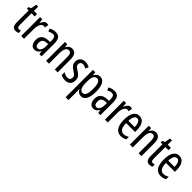

<svg xmlns="http://www.w3.org/2000/svg" viewBox="311 -2140 3862 3862"><g transform="rotate(45 2241.5 -209.0)"><path d="M197 -62Q209 -62 221 -65Q233 -68 245 -72V-6Q229 1 211 5.5Q193 10 170 10Q117 10 92 -25.5Q67 -61 67 -133V-469H17V-513L71 -535L93 -658H148V-537H238V-469H148V-143Q148 -103 158 -82.5Q168 -62 197 -62Z M508 -547Q532 -547 554 -540L542 -456Q525 -463 502 -463Q474 -463 451.5 -439Q429 -415 417 -374Q405 -333 405 -280V0H324V-537H387L398 -445H403Q420 -492 446.5 -519.5Q473 -547 508 -547Z M764 -547Q840 -547 872 -499Q904 -451 904 -362V0H842L830 -74H828Q786 10 705 10Q664 10 637 -12.5Q610 -35 597.5 -71.5Q585 -108 585 -150Q585 -230 631 -274Q677 -318 762 -322L823 -325V-360Q823 -422 806 -451Q789 -480 751 -480Q707 -480 650 -447L624 -508Q687 -547 764 -547ZM776 -263Q668 -257 668 -152Q668 -103 685 -79.5Q702 -56 733 -56Q775 -56 799.5 -97.5Q824 -139 824 -212V-266Z M1229 -547Q1360 -547 1360 -364V0H1279V-348Q1279 -411 1263 -443Q1247 -475 1211 -475Q1159 -475 1136 -429Q1113 -383 1113 -279V0H1032V-537H1097L1106 -464H1111Q1128 -504 1159.5 -525.5Q1191 -547 1229 -547Z M1730 -144Q1730 -70 1690 -30Q1650 10 1578 10Q1541 10 1510 1.5Q1479 -7 1456 -20V-104Q1478 -86 1510 -74.5Q1542 -63 1575 -63Q1610 -63 1630 -83.5Q1650 -104 1650 -141Q1650 -173 1631.5 -195Q1613 -217 1568 -242Q1518 -273 1487 -308.5Q1456 -344 1456 -406Q1456 -470 1497.5 -508.5Q1539 -547 1606 -547Q1673 -547 1729 -512L1699 -447Q1678 -461 1655 -469.5Q1632 -478 1607 -478Q1573 -478 1553.5 -459Q1534 -440 1534 -408Q1534 -376 1553 -356Q1572 -336 1619 -307Q1669 -276 1699.5 -241Q1730 -206 1730 -144Z M2025 -547Q2102 -547 2142.5 -477.5Q2183 -408 2183 -269Q2183 -136 2143.5 -63Q2104 10 2030 10Q1991 10 1959 -11.5Q1927 -33 1908 -72H1904Q1906 -51 1907 -33Q1908 -15 1908 0V240H1827V-537H1893L1903 -464H1908Q1930 -508 1959.5 -527.5Q1989 -547 2025 -547ZM2007 -477Q1957 -477 1932.5 -430.5Q1908 -384 1908 -285V-265Q1908 -159 1932.5 -110Q1957 -61 2008 -61Q2055 -61 2077.5 -111.5Q2100 -162 2100 -268Q2100 -372 2078.5 -424.5Q2057 -477 2007 -477Z M2437 -547Q2513 -547 2545 -499Q2577 -451 2577 -362V0H2515L2503 -74H2501Q2459 10 2378 10Q2337 10 2310 -12.5Q2283 -35 2270.5 -71.5Q2258 -108 2258 -150Q2258 -230 2304 -274Q2350 -318 2435 -322L2496 -325V-360Q2496 -422 2479 -451Q2462 -480 2424 -480Q2380 -480 2323 -447L2297 -508Q2360 -547 2437 -547ZM2449 -263Q2341 -257 2341 -152Q2341 -103 2358 -79.5Q2375 -56 2406 -56Q2448 -56 2472.5 -97.5Q2497 -139 2497 -212V-266Z M2889 -547Q2913 -547 2935 -540L2923 -456Q2906 -463 2883 -463Q2855 -463 2832.5 -439Q2810 -415 2798 -374Q2786 -333 2786 -280V0H2705V-537H2768L2779 -445H2784Q2801 -492 2827.5 -519.5Q2854 -547 2889 -547Z M3147 -546Q3202 -546 3238 -514.5Q3274 -483 3292 -429.5Q3310 -376 3310 -309V-253H3055Q3058 -59 3174 -59Q3203 -59 3231.5 -68Q3260 -77 3290 -96V-24Q3234 10 3165 10Q3097 10 3055 -26.5Q3013 -63 2994 -125Q2975 -187 2975 -265Q2975 -402 3018.5 -474Q3062 -546 3147 -546ZM3147 -480Q3106 -480 3083 -440Q3060 -400 3056 -317H3234Q3234 -361 3225 -398Q3216 -435 3196.5 -457.5Q3177 -480 3147 -480Z M3612 -547Q3743 -547 3743 -364V0H3662V-348Q3662 -411 3646 -443Q3630 -475 3594 -475Q3542 -475 3519 -429Q3496 -383 3496 -279V0H3415V-537H3480L3489 -464H3494Q3511 -504 3542.5 -525.5Q3574 -547 3612 -547Z M4003 -62Q4015 -62 4027 -65Q4039 -68 4051 -72V-6Q4035 1 4017 5.5Q3999 10 3976 10Q3923 10 3898 -25.5Q3873 -61 3873 -133V-469H3823V-513L3877 -535L3899 -658H3954V-537H4044V-469H3954V-143Q3954 -103 3964 -82.5Q3974 -62 4003 -62Z M4280 -546Q4335 -546 4371 -514.5Q4407 -483 4425 -429.5Q4443 -376 4443 -309V-253H4188Q4191 -59 4307 -59Q4336 -59 4364.5 -68Q4393 -77 4423 -96V-24Q4367 10 4298 10Q4230 10 4188 -26.5Q4146 -63 4127 -125Q4108 -187 4108 -265Q4108 -402 4151.5 -474Q4195 -546 4280 -546ZM4280 -480Q4239 -480 4216 -440Q4193 -400 4189 -317H4367Q4367 -361 4358 -398Q4349 -435 4329.5 -457.5Q4310 -480 4280 -480Z"/></g></svg>

Font: Noto Sans ExtraCondensed
Style: Regular
Weight: 400
Width: 2
Designer: Monotype Design Team
Foundry: Monotype Imaging Inc.
Version: Version 2.013; ttfautohint (v1.8.4.7-5d5b)